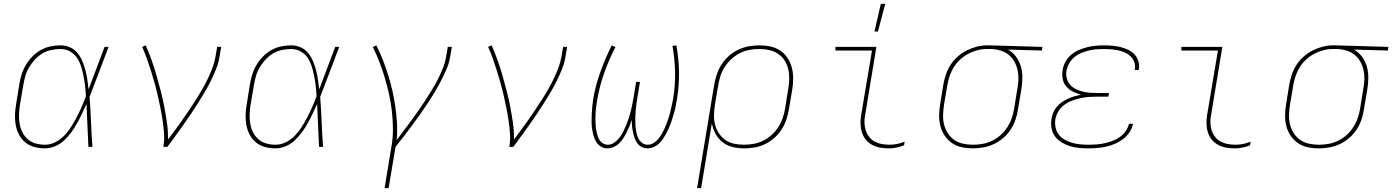

<svg xmlns="http://www.w3.org/2000/svg" viewBox="-20 -764 7244 999"><path d="M213 8Q185 8 159 1Q133 -6 112.5 -22.5Q92 -39 79.5 -62.5Q67 -86 62 -112.5Q57 -139 58 -167Q59 -195 64 -223L80 -323Q84 -349 92 -375Q100 -401 114 -425Q128 -449 148 -469.5Q168 -490 192 -503.5Q216 -517 242.5 -522.5Q269 -528 295 -528Q322 -528 345 -517.5Q368 -507 383.5 -488Q399 -469 408.5 -446Q418 -423 424.5 -398.5Q431 -374 434.5 -349Q438 -324 441 -299Q462 -354 482.5 -409.5Q503 -465 524 -520H545Q520 -455 495.5 -389.5Q471 -324 446 -260Q451 -195 453.5 -130Q456 -65 461 0H440Q437 -56 435 -111.5Q433 -167 430 -223Q419 -198 407 -173Q395 -148 381.5 -123.5Q368 -99 351 -76Q334 -53 313.5 -33.5Q293 -14 266.5 -3Q240 8 213 8ZM214 -11Q242 -11 268.5 -24.5Q295 -38 315.5 -59.5Q336 -81 351.5 -106Q367 -131 380.5 -157Q394 -183 405.5 -209.5Q417 -236 427 -263Q426 -289 423 -315Q420 -341 415 -366.5Q410 -392 402.5 -416.5Q395 -441 381.5 -462Q368 -483 345 -496Q322 -509 295 -509Q272 -509 247.5 -504Q223 -499 201 -486Q179 -473 161.5 -454Q144 -435 131 -413Q118 -391 111.5 -367.5Q105 -344 101 -320L84 -220Q80 -195 79 -170Q78 -145 82 -121Q86 -97 96.5 -76Q107 -55 124.5 -39.5Q142 -24 165.5 -17.5Q189 -11 214 -11Z M830 0Q836 -35 833.5 -69.5Q831 -104 826 -137.5Q821 -171 814.5 -203.5Q808 -236 800.5 -268.5Q793 -301 784 -333Q775 -365 765 -397Q755 -429 744 -459.5Q733 -490 720 -520L738 -528Q755 -490 769 -450.5Q783 -411 794.5 -371Q806 -331 816.5 -290Q827 -249 835 -207.5Q843 -166 849 -124Q855 -82 854 -38Q873 -63 892 -88.5Q911 -114 929 -140Q947 -166 964.5 -192Q982 -218 999 -244.5Q1016 -271 1031.5 -298Q1047 -325 1060.5 -353Q1074 -381 1085 -410Q1096 -439 1101 -468L1110 -520H1131L1122 -468Q1117 -436 1104.5 -405Q1092 -374 1077 -343.5Q1062 -313 1044.5 -283.5Q1027 -254 1008.5 -225Q990 -196 971 -167.5Q952 -139 932 -111Q912 -83 891.5 -55Q871 -27 851 0Z M1413 8Q1385 8 1359 1Q1333 -6 1312.5 -22.5Q1292 -39 1279.5 -62.5Q1267 -86 1262 -112.5Q1257 -139 1258 -167Q1259 -195 1264 -223L1280 -323Q1284 -349 1292 -375Q1300 -401 1314 -425Q1328 -449 1348 -469.5Q1368 -490 1392 -503.5Q1416 -517 1442.5 -522.5Q1469 -528 1495 -528Q1522 -528 1545 -517.5Q1568 -507 1583.5 -488Q1599 -469 1608.5 -446Q1618 -423 1624.5 -398.5Q1631 -374 1634.5 -349Q1638 -324 1641 -299Q1662 -354 1682.5 -409.5Q1703 -465 1724 -520H1745Q1720 -455 1695.5 -389.5Q1671 -324 1646 -260Q1651 -195 1653.5 -130Q1656 -65 1661 0H1640Q1637 -56 1635 -111.5Q1633 -167 1630 -223Q1619 -198 1607 -173Q1595 -148 1581.5 -123.5Q1568 -99 1551 -76Q1534 -53 1513.5 -33.5Q1493 -14 1466.5 -3Q1440 8 1413 8ZM1414 -11Q1442 -11 1468.5 -24.5Q1495 -38 1515.5 -59.5Q1536 -81 1551.5 -106Q1567 -131 1580.5 -157Q1594 -183 1605.5 -209.5Q1617 -236 1627 -263Q1626 -289 1623 -315Q1620 -341 1615 -366.5Q1610 -392 1602.5 -416.5Q1595 -441 1581.5 -462Q1568 -483 1545 -496Q1522 -509 1495 -509Q1472 -509 1447.5 -504Q1423 -499 1401 -486Q1379 -473 1361.5 -454Q1344 -435 1331 -413Q1318 -391 1311.5 -367.5Q1305 -344 1301 -320L1284 -220Q1280 -195 1279 -170Q1278 -145 1282 -121Q1286 -97 1296.5 -76Q1307 -55 1324.5 -39.5Q1342 -24 1365.5 -17.5Q1389 -11 1414 -11Z M1981 215 2017 -3Q2025 -49 2024.5 -95Q2024 -141 2019 -185.5Q2014 -230 2004.5 -273Q1995 -316 1982.5 -358Q1970 -400 1954.5 -440.5Q1939 -481 1920 -519L1938 -528Q1957 -491 1972 -452.5Q1987 -414 1999.5 -374Q2012 -334 2021.5 -292.5Q2031 -251 2037 -208.5Q2043 -166 2045.5 -123Q2048 -80 2044 -35Q2063 -61 2082.5 -86.5Q2102 -112 2121 -138Q2140 -164 2158 -190Q2176 -216 2193.5 -242.5Q2211 -269 2227.5 -296.5Q2244 -324 2258.5 -352Q2273 -380 2284.5 -409Q2296 -438 2301 -468L2310 -520H2331L2322 -468Q2317 -436 2303.5 -404.5Q2290 -373 2274 -342.5Q2258 -312 2240.5 -282.5Q2223 -253 2203.5 -224Q2184 -195 2164 -166.5Q2144 -138 2123 -110Q2102 -82 2081 -54.5Q2060 -27 2038 0L2002 215Z M2630 0Q2636 -35 2633.5 -69.5Q2631 -104 2626 -137.5Q2621 -171 2614.5 -203.5Q2608 -236 2600.5 -268.5Q2593 -301 2584 -333Q2575 -365 2565 -397Q2555 -429 2544 -459.5Q2533 -490 2520 -520L2538 -528Q2555 -490 2569 -450.5Q2583 -411 2594.5 -371Q2606 -331 2616.5 -290Q2627 -249 2635 -207.5Q2643 -166 2649 -124Q2655 -82 2654 -38Q2673 -63 2692 -88.5Q2711 -114 2729 -140Q2747 -166 2764.5 -192Q2782 -218 2799 -244.5Q2816 -271 2831.5 -298Q2847 -325 2860.5 -353Q2874 -381 2885 -410Q2896 -439 2901 -468L2910 -520H2931L2922 -468Q2917 -436 2904.5 -405Q2892 -374 2877 -343.5Q2862 -313 2844.5 -283.5Q2827 -254 2808.5 -225Q2790 -196 2771 -167.5Q2752 -139 2732 -111Q2712 -83 2691.5 -55Q2671 -27 2651 0Z M3141 8Q3122 8 3106.5 -1.5Q3091 -11 3082 -26Q3073 -41 3068 -59Q3063 -77 3060.5 -95Q3058 -113 3058 -132Q3058 -151 3059 -170Q3060 -189 3061.5 -208Q3063 -227 3066 -246Q3078 -318 3103.5 -389Q3129 -460 3163 -528L3182 -519Q3148 -453 3123.5 -383.5Q3099 -314 3087 -243Q3084 -226 3082 -209Q3080 -192 3079 -175.5Q3078 -159 3078 -142Q3078 -125 3079.5 -108.5Q3081 -92 3084.5 -76Q3088 -60 3094 -45.5Q3100 -31 3113 -21Q3126 -11 3143 -11Q3161 -11 3177 -22.5Q3193 -34 3204.5 -49.5Q3216 -65 3224.5 -82.5Q3233 -100 3240 -117.5Q3247 -135 3252.5 -152.5Q3258 -170 3262.5 -188Q3267 -206 3270.5 -224Q3274 -242 3277 -260L3290 -338H3310L3297 -260Q3294 -242 3291.5 -224Q3289 -206 3287.5 -188Q3286 -170 3285.5 -152Q3285 -134 3286 -116.5Q3287 -99 3290 -82Q3293 -65 3299 -49.5Q3305 -34 3318.5 -22.5Q3332 -11 3350 -11Q3367 -11 3383 -21.5Q3399 -32 3410 -47Q3421 -62 3429.5 -78.5Q3438 -95 3444.5 -111.5Q3451 -128 3457 -145.5Q3463 -163 3467 -180Q3471 -197 3475 -214Q3479 -231 3482 -248Q3494 -319 3492.5 -388.5Q3491 -458 3479 -525L3499 -528Q3512 -460 3513 -389Q3514 -318 3502 -246Q3499 -227 3495 -208Q3491 -189 3485.5 -170.5Q3480 -152 3474 -133.5Q3468 -115 3460 -97Q3452 -79 3442 -61.5Q3432 -44 3419 -28Q3406 -12 3387.5 -2Q3369 8 3350 8Q3334 8 3319.5 1Q3305 -6 3296 -18.5Q3287 -31 3282 -45.5Q3277 -60 3273.5 -76Q3270 -92 3268.5 -108Q3267 -124 3267 -140Q3262 -124 3255.5 -108.5Q3249 -93 3241.5 -77.5Q3234 -62 3224.5 -47Q3215 -32 3202.5 -19.5Q3190 -7 3173.5 0.5Q3157 8 3141 8Z M3607 215 3696 -323Q3701 -351 3710 -378Q3719 -405 3735 -429.5Q3751 -454 3773 -473.5Q3795 -493 3821.5 -505.5Q3848 -518 3876 -523Q3904 -528 3931 -528Q3961 -528 3989 -522Q4017 -516 4040 -500.5Q4063 -485 4078 -462Q4093 -439 4100 -412Q4107 -385 4107 -355.5Q4107 -326 4102 -297L4085 -197Q4081 -170 4072 -143Q4063 -116 4047.5 -91.5Q4032 -67 4009.5 -47Q3987 -27 3961.5 -14.5Q3936 -2 3908 3Q3880 8 3853 8Q3822 8 3792.5 1Q3763 -6 3740.5 -23.5Q3718 -41 3703.5 -67Q3689 -93 3684 -123L3628 215ZM3851 -11Q3876 -11 3901 -15.5Q3926 -20 3950 -31.5Q3974 -43 3994.5 -61.5Q4015 -80 4029.5 -102.5Q4044 -125 4052.5 -150Q4061 -175 4065 -200L4081 -300Q4086 -326 4086.5 -352.5Q4087 -379 4081.5 -403.5Q4076 -428 4062.5 -449Q4049 -470 4028.5 -484Q4008 -498 3983 -503.5Q3958 -509 3931 -509Q3906 -509 3880.5 -504.5Q3855 -500 3831.5 -488.5Q3808 -477 3787.5 -458.5Q3767 -440 3752 -417.5Q3737 -395 3729 -370Q3721 -345 3717 -320L3700 -221Q3696 -195 3695 -168.5Q3694 -142 3700 -117.5Q3706 -93 3719.5 -72Q3733 -51 3753 -36.5Q3773 -22 3798.5 -16.5Q3824 -11 3851 -11Z M4605 8Q4581 8 4559 4Q4537 0 4517.5 -10.5Q4498 -21 4484.5 -38Q4471 -55 4464.5 -76Q4458 -97 4457.5 -120Q4457 -143 4461 -167L4517 -501H4327V-520H4540L4481 -163Q4477 -143 4478 -122.5Q4479 -102 4485 -84Q4491 -66 4503 -51Q4515 -36 4532 -27Q4549 -18 4568.5 -14.5Q4588 -11 4609 -11Q4628 -11 4648 -15Q4668 -19 4687 -27L4684 -8Q4665 0 4644.5 4Q4624 8 4605 8ZM4530 -600 4563 -744H4586L4548 -600Z M5042 8Q5012 8 4984 2Q4956 -4 4933.5 -19.5Q4911 -35 4895.5 -58Q4880 -81 4873 -108Q4866 -135 4866.5 -164.5Q4867 -194 4872 -223L4888 -323Q4893 -350 4901.5 -376Q4910 -402 4925.5 -426Q4941 -450 4963 -469.5Q4985 -489 5010 -501.5Q5035 -514 5061.5 -521Q5088 -528 5115 -528H5131L5404 -520L5401 -501L5225 -506Q5250 -492 5267 -468.5Q5284 -445 5292 -417Q5300 -389 5299.5 -358Q5299 -327 5294 -297L5277 -197Q5273 -169 5264 -142Q5255 -115 5239 -90.5Q5223 -66 5200.5 -46.5Q5178 -27 5151.5 -14.5Q5125 -2 5097 3Q5069 8 5042 8ZM5043 -11Q5068 -11 5093 -15.5Q5118 -20 5142 -31.5Q5166 -43 5186.5 -61.5Q5207 -80 5221.5 -102.5Q5236 -125 5244.5 -150Q5253 -175 5257 -200L5273 -300Q5278 -325 5279 -349.5Q5280 -374 5275 -397.5Q5270 -421 5259 -441.5Q5248 -462 5230.5 -477Q5213 -492 5190.5 -499.5Q5168 -507 5143 -509H5114Q5090 -509 5065.5 -502.5Q5041 -496 5018 -484Q4995 -472 4975.5 -454Q4956 -436 4942.5 -414Q4929 -392 4921 -368Q4913 -344 4909 -320L4892 -220Q4888 -194 4887 -167.5Q4886 -141 4892 -116.5Q4898 -92 4911.5 -71Q4925 -50 4945 -36Q4965 -22 4990.5 -16.5Q5016 -11 5043 -11Z M5642 8Q5617 8 5592.5 5.5Q5568 3 5546 -4Q5524 -11 5504 -23Q5484 -35 5470 -53.5Q5456 -72 5451.5 -96Q5447 -120 5451 -145Q5454 -162 5460.5 -178.5Q5467 -195 5479 -209Q5491 -223 5506 -233Q5521 -243 5537 -250.5Q5553 -258 5570.5 -263Q5588 -268 5605 -271Q5583 -277 5563 -287Q5543 -297 5528.5 -313.5Q5514 -330 5509.5 -352.5Q5505 -375 5509 -399Q5512 -421 5523.5 -442Q5535 -463 5553 -478.5Q5571 -494 5593 -503.5Q5615 -513 5637 -518.5Q5659 -524 5681 -526Q5703 -528 5725 -528Q5747 -528 5768.5 -526Q5790 -524 5810.5 -519Q5831 -514 5850 -505Q5869 -496 5882.5 -481.5Q5896 -467 5902.5 -447Q5909 -427 5906 -405L5905 -400H5884L5885 -404Q5888 -423 5882 -440.5Q5876 -458 5863 -470.5Q5850 -483 5833.5 -490.5Q5817 -498 5798.5 -502Q5780 -506 5761.5 -507.5Q5743 -509 5724 -509Q5704 -509 5684 -507.5Q5664 -506 5644.5 -501Q5625 -496 5605.5 -488Q5586 -480 5570 -466.5Q5554 -453 5543.5 -434.5Q5533 -416 5529 -396Q5526 -376 5530.5 -357Q5535 -338 5547 -324Q5559 -310 5576 -301.5Q5593 -293 5612 -288Q5631 -283 5650.5 -281.5Q5670 -280 5690 -280H5750L5747 -261H5687Q5666 -261 5644 -259.5Q5622 -258 5600.5 -253Q5579 -248 5557.5 -240Q5536 -232 5517 -218Q5498 -204 5486.5 -184Q5475 -164 5471 -143Q5468 -121 5472.5 -100Q5477 -79 5489.5 -63Q5502 -47 5520 -37Q5538 -27 5558.5 -21Q5579 -15 5601 -13Q5623 -11 5645 -11Q5665 -11 5685.5 -12.5Q5706 -14 5726.5 -18.5Q5747 -23 5767.5 -30.5Q5788 -38 5806 -50.5Q5824 -63 5837 -81.5Q5850 -100 5854 -120H5875Q5871 -97 5857 -76Q5843 -55 5823 -40Q5803 -25 5780.5 -15.5Q5758 -6 5735 -1Q5712 4 5688.5 6Q5665 8 5642 8Z M6405 8Q6381 8 6359 4Q6337 0 6317.5 -10.5Q6298 -21 6284.5 -38Q6271 -55 6264.5 -76Q6258 -97 6257.5 -120Q6257 -143 6261 -167L6317 -501H6127V-520H6340L6281 -163Q6277 -143 6278 -122.5Q6279 -102 6285 -84Q6291 -66 6303 -51Q6315 -36 6332 -27Q6349 -18 6368.5 -14.5Q6388 -11 6409 -11Q6428 -11 6448 -15Q6468 -19 6487 -27L6484 -8Q6465 0 6444.5 4Q6424 8 6405 8Z M6842 8Q6812 8 6784 2Q6756 -4 6733.5 -19.5Q6711 -35 6695.5 -58Q6680 -81 6673 -108Q6666 -135 6666.5 -164.5Q6667 -194 6672 -223L6688 -323Q6693 -350 6701.5 -376Q6710 -402 6725.5 -426Q6741 -450 6763 -469.5Q6785 -489 6810 -501.5Q6835 -514 6861.5 -521Q6888 -528 6915 -528H6931L7204 -520L7201 -501L7025 -506Q7050 -492 7067 -468.5Q7084 -445 7092 -417Q7100 -389 7099.5 -358Q7099 -327 7094 -297L7077 -197Q7073 -169 7064 -142Q7055 -115 7039 -90.5Q7023 -66 7000.5 -46.5Q6978 -27 6951.5 -14.5Q6925 -2 6897 3Q6869 8 6842 8ZM6843 -11Q6868 -11 6893 -15.5Q6918 -20 6942 -31.5Q6966 -43 6986.5 -61.5Q7007 -80 7021.5 -102.5Q7036 -125 7044.5 -150Q7053 -175 7057 -200L7073 -300Q7078 -325 7079 -349.5Q7080 -374 7075 -397.5Q7070 -421 7059 -441.5Q7048 -462 7030.5 -477Q7013 -492 6990.5 -499.5Q6968 -507 6943 -509H6914Q6890 -509 6865.5 -502.5Q6841 -496 6818 -484Q6795 -472 6775.5 -454Q6756 -436 6742.5 -414Q6729 -392 6721 -368Q6713 -344 6709 -320L6692 -220Q6688 -194 6687 -167.5Q6686 -141 6692 -116.5Q6698 -92 6711.5 -71Q6725 -50 6745 -36Q6765 -22 6790.5 -16.5Q6816 -11 6843 -11Z"/></svg>

Font: Iosevka Thin Extended Oblique
Style: Regular
Weight: 100
Width: 7
Italic angle: -9°
Monospace: yes
Designer: Belleve Invis
Foundry: Belleve Invis
Version: Version 32.5.0; ttfautohint (v1.8.4)